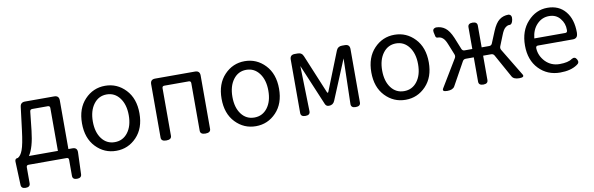

<svg xmlns="http://www.w3.org/2000/svg" viewBox="-50 -1011 5132 1658"><g transform="rotate(-10 2516.0 -182.5)"><path d="M205 -285Q189 -140 145 -74H399V-450Q399 -469 380 -469H244Q225 -469 223 -451ZM129 0Q110 0 110 19V159Q110 192 70 192Q31 192 30 159L22 -48Q22 -74 48 -74Q74 -88 91 -134Q109 -181 124 -303L149 -504Q153 -543 193 -543H449Q491 -543 491 -501V-74H527Q569 -74 568 -32L561 159Q560 192 520 192Q481 192 481 159V19Q481 0 462 0Z M1075.5 -64Q1002 13 897 13Q792 13 718.5 -64Q645 -141 645 -271.5Q645 -402 718.5 -479.5Q792 -557 897 -557Q1002 -557 1075.5 -479.5Q1149 -402 1149 -271.5Q1149 -141 1075.5 -64ZM783 -120Q826 -63 897 -63Q968 -63 1011.5 -120Q1055 -177 1055 -271Q1055 -365 1011.5 -423Q968 -481 897.5 -481Q827 -481 783.5 -423Q740 -365 740 -271Q740 -177 783 -120Z M1337 0Q1292 0 1292 -33V-501Q1292 -543 1334 -543H1684Q1726 -543 1726 -501V-33Q1726 0 1680 0Q1635 0 1635 -33V-450Q1635 -469 1616 -469H1402Q1383 -469 1383 -450V-33Q1383 0 1337 0Z M2299.5 -64Q2226 13 2121 13Q2016 13 1942.5 -64Q1869 -141 1869 -271.5Q1869 -402 1942.5 -479.5Q2016 -557 2121 -557Q2226 -557 2299.5 -479.5Q2373 -402 2373 -271.5Q2373 -141 2299.5 -64ZM2007 -120Q2050 -63 2121 -63Q2192 -63 2235.5 -120Q2279 -177 2279 -271Q2279 -365 2235.5 -423Q2192 -481 2121.5 -481Q2051 -481 2007.5 -423Q1964 -365 1964 -271Q1964 -177 2007 -120Z M2516 -33V-501Q2516 -543 2558 -543H2584Q2621 -543 2634 -509L2774 -172Q2781 -155 2788 -172L2922 -509Q2935 -543 2972 -543H2998Q3040 -543 3040 -501V-33Q3040 0 2998 0Q2957 0 2957 -33L2967 -432L2823 -85Q2809 -51 2772 -51Q2748 -51 2739 -73L2588 -432L2598 -33Q2598 0 2557 0Q2516 0 2516 -33Z M3612.5 -64Q3539 13 3434 13Q3329 13 3255.5 -64Q3182 -141 3182 -271.5Q3182 -402 3255.5 -479.5Q3329 -557 3434 -557Q3539 -557 3612.5 -479.5Q3686 -402 3686 -271.5Q3686 -141 3612.5 -64ZM3320 -120Q3363 -63 3434 -63Q3505 -63 3548.5 -120Q3592 -177 3592 -271Q3592 -365 3548.5 -423Q3505 -481 3434.5 -481Q3364 -481 3320.5 -423Q3277 -365 3277 -271Q3277 -177 3320 -120Z M3769 -28 3914 -268Q3923 -284 3916 -301L3879 -393Q3862 -437 3843 -452Q3825 -468 3800 -468Q3783 -468 3780 -484L3772 -520Q3766 -551 3798 -557Q3845 -557 3879 -531Q3913 -506 3941 -440L3983 -336Q3990 -319 4009 -319H4076V-510Q4076 -543 4117 -543Q4158 -543 4158 -510V-319H4224Q4243 -319 4250 -336L4293 -440Q4320 -505 4354 -531Q4388 -557 4435 -557Q4467 -551 4459 -508Q4451 -465 4425 -468Q4409 -468 4390 -452Q4372 -437 4355 -393L4318 -301Q4311 -284 4320 -268L4465 -28Q4482 0 4432 0Q4383 0 4368 -28L4256 -230Q4247 -246 4228 -246H4158V-33Q4158 0 4117 0Q4076 0 4076 -33V-246H4006Q3987 -246 3978 -230L3866 -28Q3850 0 3801 0Q3752 0 3769 -28Z M4789 13Q4677 13 4603 -64Q4529 -141 4529 -269Q4529 -398 4602 -477Q4675 -557 4775 -557Q4876 -557 4933 -488Q4990 -420 4990 -302L4989 -291Q4986 -250 4945 -250H4639Q4620 -250 4621 -228Q4624 -163 4673 -111Q4723 -60 4797 -60Q4872 -60 4906 -85Q4936 -103 4952 -73Q4969 -43 4938 -25Q4882 13 4789 13ZM4619 -316H4891Q4910 -316 4909 -339Q4910 -397 4874 -440Q4839 -484 4777 -484Q4715 -484 4671 -438Q4627 -393 4619 -316Z"/></g></svg>

Font: Swei Gothic CJK TC Regular
Style: Regular
Weight: 400
Version: Version 2.129